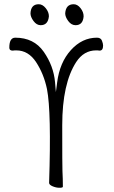

<svg xmlns="http://www.w3.org/2000/svg" viewBox="-20 -883 540 907"><path d="M277 -1Q277 4 261 4Q245 4 228.5 -3Q212 -10 212 -19Q223 -355 202 -462Q187 -534 150.5 -589.5Q114 -645 57 -645H50Q46 -645 41 -644H39Q24 -644 24 -658Q24 -705 52 -705Q140 -705 186.5 -638.5Q233 -572 240 -495L244 -448L250 -494Q262 -588 315 -646.5Q368 -705 438 -705Q456 -705 461.5 -691Q467 -677 467 -668Q467 -644 451 -644H449Q444 -645 441 -645H434Q376 -645 340 -590Q274 -488 274 -291.5Q274 -95 275 -76Q277 -38 277 -1ZM172 -764Q153 -764 138.5 -783.5Q124 -803 124 -820Q126 -863 163 -863Q181 -863 196 -844.5Q211 -826 211 -806Q207 -764 172 -764ZM211 -806ZM337 -764Q317 -764 302.5 -783.5Q288 -803 288 -820Q291 -863 328 -863Q346 -863 360.5 -844.5Q375 -826 375 -806Q372 -764 337 -764ZM288 -820ZM375 -806Z"/></svg>

Font: LXGW WenKai Mono TC Light
Style: Regular
Weight: 300
Designer: LXGW / Fontworks Inc.
Foundry: LXGW / Fontworks Inc.
Version: Version 1.330